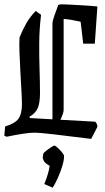

<svg xmlns="http://www.w3.org/2000/svg" viewBox="-24 -632 490 893"><path d="M167 -563Q159 -498 158.5 -432.5Q158 -367 160 -307.5Q162 -248 162 -199Q162 -153 151.5 -129Q141 -105 113 -89L115 -83L220 -77V-523Q220 -534 228.5 -558Q237 -582 247 -609Q256 -612 262 -612Q272 -612 300.5 -610.5Q329 -609 364 -607Q399 -605 429 -602L417 -429H363L351 -531Q334 -535 311 -539Q288 -543 272 -544V-120Q272 -107 257 -75L419 -66Q429 -56 429 -42L400 14Q297 1 228 -7Q159 -15 137 -15Q114 -15 79.5 -9.5Q45 -4 7 4L-4 -1L0 -44Q45 -57 61.5 -79.5Q78 -102 78 -147Q78 -172 75.5 -214Q73 -256 70.5 -303.5Q68 -351 66.5 -392.5Q65 -434 67 -458Q81 -493 98 -523Q115 -553 142 -581ZM221 241 182 224Q193 197 199 176Q205 155 207 139Q186 128 180 116.5Q174 105 175 98L178 81Q179 79 190 70Q201 61 213.5 53Q226 45 228 45Q233 45 244 55Q255 65 264.5 76.5Q274 88 274 94Q274 113 265.5 141Q257 169 244.5 196.5Q232 224 221 241Z"/></svg>

Font: Grenze Gotisch
Style: Regular
Weight: 400
Designer: Renata Polastri
Foundry: Omnibus-Type
Version: Version 1.001